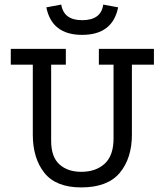

<svg xmlns="http://www.w3.org/2000/svg" viewBox="-20 -802 718 837"><path d="M555 -215Q555 -112 502 -48.5Q449 15 334 15Q224 15 173.5 -48.5Q123 -112 123 -215V-520H27V-589H267V-520H203V-188Q203 -118 239 -85.5Q275 -53 334 -53Q398 -53 436.5 -88.5Q475 -124 475 -198V-520H411V-589H651V-520H555ZM338 -650Q206 -650 182 -770L247 -782Q258 -714 338 -714Q421 -714 430 -782L495 -770Q471 -650 338 -650Z"/></svg>

Font: Podkova
Style: Regular
Weight: 400
Designer: Ilya Yudin
Foundry: Cyreal (www.cyreal.org)
Version: Version 2.103